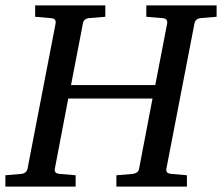

<svg xmlns="http://www.w3.org/2000/svg" viewBox="-35 -691 822 711"><path d="M-15.1 0V-42L42 -46.9Q62.5 -48.3 66.9 -65.9L170.9 -604Q172.4 -612.3 168.5 -617.9Q164.6 -623.5 150.9 -624L95.2 -628.9V-670.9H355V-628.9L295.9 -624Q287.1 -623.5 280.3 -618.7Q273.4 -613.8 272 -604L228 -376H540L584 -604Q585.4 -612.3 581.5 -617.9Q577.6 -623.5 564 -624L506.8 -628.9V-670.9H767.1V-628.9L709 -624Q689 -622.6 685.1 -604L581.1 -65.9Q579.6 -58.6 583.5 -53.2Q587.4 -47.9 601.1 -46.9L657.2 -42V0H396V-42L456.1 -46.9Q464.8 -47.9 471.7 -52.5Q478.5 -57.1 480 -65.9L529.8 -326.2H217.8L168 -65.9Q166.5 -58.6 170.4 -53.2Q174.3 -47.9 187 -46.9L245.1 -42V0Z"/></svg>

Font: Charis
Style: Italic
Weight: 400
Italic angle: -11°
Designer: Walt Agee, Miriam Martin, Annie Olsen, Victor Gaultney, Lorna Priest, Alan Ward, Bob Hallissy, Martin Hosken, Sharon Cor
Foundry: SIL Global
Version: Version 7.000